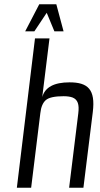

<svg xmlns="http://www.w3.org/2000/svg" viewBox="-20 -880 470 900"><path d="M306 -494C233 -494 191 -471 178 -425L212 -700H144L59 0H126L169 -349C172 -378 181 -399 195 -411C209 -423 237 -429 278 -429C295 -429 309 -427 320 -423C345 -413 352 -390 347 -349L304 0H371L415 -355C428 -461 392 -494 306 -494ZM98 -733H141L199 -820L235 -733H278L244 -860H164Z"/></svg>

Font: Gamestation Condensed
Style: Italic
Weight: 400
Width: 3
Designer: Jonas Hecksher
Foundry: Jonas Hecksher, Playtypeª, e-types AS
Version: Version 1.003